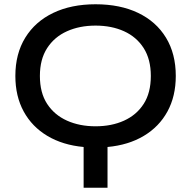

<svg xmlns="http://www.w3.org/2000/svg" viewBox="-20 -680 896 900"><path d="M804 -324Q804 -229 765 -157.5Q726 -86 654 -43Q582 0 484 9V200H372V9Q274 0 202 -43Q130 -86 91 -157.5Q52 -229 52 -324Q52 -428 98.5 -503.5Q145 -579 229.5 -619.5Q314 -660 428 -660Q543 -660 627.5 -619.5Q712 -579 758 -503.5Q804 -428 804 -324ZM428 -88Q503 -88 561.5 -114.5Q620 -141 653.5 -193Q687 -245 687 -324Q687 -402 653.5 -454.5Q620 -507 561.5 -533.5Q503 -560 428 -560Q353 -560 294 -533.5Q235 -507 201 -454.5Q167 -402 167 -324Q167 -245 201 -193Q235 -141 294 -114.5Q353 -88 428 -88Z"/></svg>

Font: Syne SemiBold
Style: Regular
Weight: 600
Designer: Lucas Descroix
Foundry: Bonjour Monde
Version: Version 2.200; ttfautohint (v1.8.4)